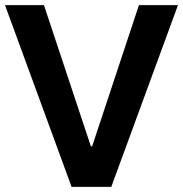

<svg xmlns="http://www.w3.org/2000/svg" viewBox="-20 -729 715 749"><path d="M334.5 -158.2 151.4 -709H-0.5L259.3 0H414.1L674.3 -709H522L339.4 -158.2Z"/></svg>

Font: Estedad Bold
Style: Regular
Weight: 700
Designer: Amin Abedi
Version: Version 7.3